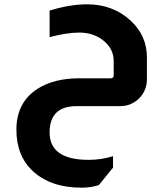

<svg xmlns="http://www.w3.org/2000/svg" viewBox="-20 -492 755 890"><path d="M210 -443Q304 -472 384 -472Q503 -472 585 -397Q661 -327 661 -226V-124Q661 -73 624 -35Q587 0 537 0H335Q210 0 210 122Q210 249 391 249Q450 249 504 232V285L438 366Q401 378 359 378Q216 378 133 302Q56 231 56 109Q56 -18 155 -81Q231 -129 347 -129H492Q507 -129 507 -143V-209Q507 -265 460.5 -303Q414 -341 347 -341Q292 -341 210 -320Z"/></svg>

Font: Almarai ExtraBold
Style: Regular
Weight: 800
Designer: Boutros International 2019
Foundry: Created by Boutros International 2019
Version: Version 1.10